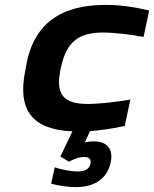

<svg xmlns="http://www.w3.org/2000/svg" viewBox="-20 -529 630 785"><path d="M86 -256 84 -244C49 -76 114 1 276 8L227 111L262 132C286 119 305 113 323 113C346 113 353 122 350 140C346 161 329 172 297 172C276 172 238 167 204 155L189 222C222 231 260 236 289 236C370 236 417 200 432 138C445 81 419 49 363 49C349 49 337 51 327 53L348 7C392 4 439 -3 490 -14L513 -122C464 -113 387 -104 339 -104C241 -104 205 -141 228 -248L229 -252C251 -357 300 -396 401 -396C448 -396 522 -387 567 -378L590 -486C527 -501 471 -509 412 -509C230 -509 116 -434 86 -256Z"/></svg>

Font: LT Wave Bold
Style: Italic
Weight: 700
Designer: Daniel Lyons
Version: Version 2.5 (Glyphs App)